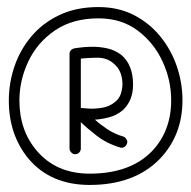

<svg xmlns="http://www.w3.org/2000/svg" viewBox="-20 -628 540 544"><path d="M259 -608Q315 -608 359 -585.5Q403 -563 434 -525Q465 -487 481 -440Q497 -393 497 -344Q497 -245 433 -178Q361 -104 234 -104Q124 -104 61 -178Q5 -246 5 -343Q5 -393 21 -440Q37 -487 69 -525Q101 -563 148.5 -585.5Q196 -608 259 -608ZM411 -200Q465 -257 465 -344Q465 -401 440.5 -454Q416 -507 370 -541.5Q324 -576 259 -576Q186 -576 136 -542Q86 -508 60.5 -454.5Q35 -401 35 -343Q35 -258 85 -200Q140 -136 234 -136Q349 -136 411 -200ZM357 -388Q357 -342 327 -315Q310 -301 288.5 -295.5Q267 -290 249 -289Q263 -276 284 -262Q305 -248 330 -241Q335 -239 338.5 -233Q342 -227 340 -222Q338 -215 332 -211.5Q326 -208 321 -210Q283 -221 254 -243.5Q225 -266 209 -282V-207Q209 -201 204.5 -196Q200 -191 193 -191Q187 -191 182 -196Q177 -201 177 -207V-475Q177 -487 190 -491Q191 -491 204.5 -493Q218 -495 238.5 -495.5Q259 -496 281.5 -491.5Q304 -487 323 -473Q357 -445 357 -388ZM307 -340Q317 -348 321.5 -360Q326 -372 327 -388Q327 -428 302 -448Q283 -465 254.5 -464.5Q226 -464 209 -462V-322H211Q212 -322 229 -320.5Q246 -319 268.5 -322.5Q291 -326 307 -340Z"/></svg>

Font: Yomogi
Style: Regular
Weight: 400
Designer: satsuyako
Foundry: satsuyako
Version: Version 3.100